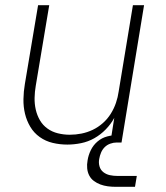

<svg xmlns="http://www.w3.org/2000/svg" viewBox="-20 -550 640 741"><path d="M240 8Q211 8 183.5 1.5Q156 -5 133.5 -21Q111 -37 97 -60.5Q83 -84 76.5 -111Q70 -138 70.5 -167.5Q71 -197 76 -226L127 -530H170L118 -219Q114 -196 113.5 -172.5Q113 -149 118 -127Q123 -105 134 -86Q145 -67 163 -54Q181 -41 203.5 -35.5Q226 -30 249 -30Q272 -30 294.5 -34.5Q317 -39 338 -49Q359 -59 377 -75Q395 -91 407.5 -111Q420 -131 427.5 -153Q435 -175 438 -197L493 -530H536L449 0H406L421 -95Q408 -71 388 -50.5Q368 -30 344 -16.5Q320 -3 293 2.5Q266 8 240 8ZM426 171Q411 171 396 169Q381 167 367.5 162Q354 157 342.5 148.5Q331 140 324.5 127.5Q318 115 316.5 100Q315 85 318 69Q321 49 330.5 29.5Q340 10 356.5 -4Q373 -18 394 -23.5Q415 -29 435 -29L430 0Q418 0 405.5 4.5Q393 9 384 18Q375 27 370 39Q365 51 363 63Q360 78 364 92Q368 106 379 114.5Q390 123 404 126Q418 129 433 129H508L501 171Z"/></svg>

Font: Iosevka Curly XLtExObl
Style: Regular
Weight: 200
Width: 7
Italic angle: -9°
Monospace: yes
Designer: Belleve Invis
Foundry: Belleve Invis
Version: Version 11.0.1; ttfautohint (v1.8.3)